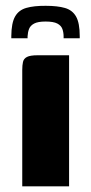

<svg xmlns="http://www.w3.org/2000/svg" viewBox="-20 -654 321 674"><path d="M58.1 0Q58.1 -102.1 58.1 -204.2Q58.1 -306.3 58.1 -408.3Q58.1 -425 60.7 -436.5Q63.2 -448.1 74.7 -454.1Q86.1 -460 112.4 -460H222.5V0ZM19.7 -519.6V-527.4Q20 -573.4 33 -596.1Q45.9 -618.8 72.6 -626.3Q99.3 -633.9 140.6 -633.6Q181.9 -633.6 208.1 -626Q234.2 -618.5 247.1 -595.8Q259.9 -573.1 259.9 -527.1V-519.6H203.3V-525.7Q203.3 -540 199 -552.1Q194.7 -564.2 181.3 -571.3Q167.8 -578.4 140 -578.4Q113.1 -578.4 99.8 -571.3Q86.5 -564.2 82 -552.4Q77.5 -540.7 76.8 -526.4V-519.6Z"/></svg>

Font: Genos Thin
Style: Regular
Weight: 100
Designer: Robert E. Leuschke
Foundry: Robert E. Leuschke
Version: Version 1.010